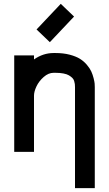

<svg xmlns="http://www.w3.org/2000/svg" viewBox="-20 -787 565 995"><path d="M368.7 -335.4Q368.7 -344.7 367.9 -351.3Q367.2 -357.9 364.3 -367.4Q361.3 -377 354.5 -383.5Q347.7 -390.1 337.2 -396.5Q326.7 -402.8 308.8 -406.2Q291 -409.7 267.6 -409.7H257.8Q231 -409.7 206.3 -387.9Q181.6 -366.2 168.9 -339.1Q156.2 -312 156.2 -291.5V0H53.7V-500H156.2V-479Q203.6 -512.2 257.8 -512.2H267.6Q308.1 -512.2 340.8 -503.7Q373.5 -495.1 394.3 -482.2Q415 -469.2 430.4 -450.9Q445.8 -432.6 453.1 -416.5Q460.4 -400.4 465.1 -381.8Q469.7 -363.3 470.5 -353.8Q471.2 -344.2 471.2 -335.4V188H368.7ZM238.3 -568.4 169.4 -634.3 294.9 -767.1 363.8 -701.2Z"/></svg>

Font: Anka/Coder Condensed
Style: Bold
Weight: 700
Width: 4
Monospace: yes
Version: Version 001.100